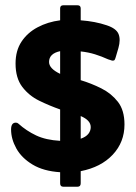

<svg xmlns="http://www.w3.org/2000/svg" viewBox="-20 -643 517 728"><path d="M208 -109V-228Q168 -242 129 -261Q90 -280 64.5 -313.5Q39 -347 39 -402Q39 -451 61.5 -485Q84 -519 122.5 -539.5Q161 -560 208 -566V-611Q208 -623 220 -623H274Q286 -623 286 -611V-566Q341 -562 385 -547Q421 -535 429.5 -514Q438 -493 429 -461L419 -427Q417 -420 415 -416.5Q413 -413 408 -413Q404 -413 399.5 -415Q395 -417 390 -418Q366 -429 340.5 -437Q315 -445 286 -448V-339Q326 -327 364 -308Q402 -289 427 -257Q452 -225 452 -171Q452 -104 407.5 -56.5Q363 -9 286 6V52Q286 65 274 65H220Q208 65 208 52V10Q145 6 103.5 -19Q62 -44 42 -80Q22 -116 22 -152Q22 -178 40 -178Q46 -178 50 -174Q80 -147 117 -129.5Q154 -112 208 -109ZM208 -363V-449Q166 -440 166 -408Q166 -383 208 -363ZM286 -203V-117Q306 -124 315 -135.5Q324 -147 324 -161Q324 -187 286 -203Z"/></svg>

Font: Zain Black
Style: Regular
Weight: 900
Designer: Zain,Boutros
Foundry: Mobile Telecommunications Company (Zain), 2024
Version: Version 1.50; ttfautohint (v1.8.4)